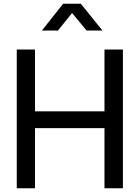

<svg xmlns="http://www.w3.org/2000/svg" viewBox="-20 -1011 750 1031"><path d="M70 -745H168V-413H541V-745H640V0H541V-323H168V0H70ZM319 -991H414L530 -847H445L367 -941L291 -847H205Z"/></svg>

Font: BLUETTI 2.0 Normal
Style: Normal
Weight: 400
Designer: Stijn de Vries
Foundry: tokotype
Version: Version 2.005;October 31, 2023;FontCreator 14.0.0.2814 64-bi